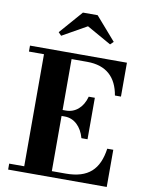

<svg xmlns="http://www.w3.org/2000/svg" viewBox="-105 -1071 872 1144"><g transform="rotate(10 331.0 -499.0)"><path d="M346 -923.5 494 -840 513 -858.5 391 -998.5H302L180 -858.5L198 -840ZM423 -260H460V-511H423C405 -444 360 -406 303.5 -406H283.5V-714H378C495 -714 557.5 -652 575.5 -545H612V-750H25.5V-714H116.5V-36H25.5V0H622V-225H585.5C567.5 -98 504 -36 367.5 -36H283.5V-370H303.5C360 -370 405 -327 423 -260Z"/></g></svg>

Font: Bodoni* 06
Style: Bold
Weight: 700
Version: Version 2.2